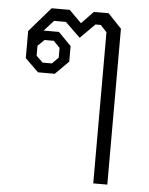

<svg xmlns="http://www.w3.org/2000/svg" viewBox="-50 -610 592 762"><g transform="rotate(5 245.5 -229.0)"><path d="M350 -492 325 -519H304L246 -461L186 -519H139L101 -477H162L213 -425V-363L160 -310H93L40 -362V-470L125 -568H197L246 -519L293 -568H352L406 -511V110H350ZM145 -350 170 -375V-414L145 -440H108L82 -415V-375L108 -350Z"/></g></svg>

Font: Chakra Petch Light
Style: Regular
Weight: 300
Designer: Katatrad Aksorn Co.,Ltd.
Foundry: Cadson Demak Co.,Ltd.
Version: Version 1.000; ttfautohint (v1.6)